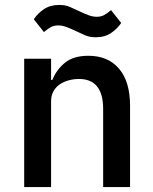

<svg xmlns="http://www.w3.org/2000/svg" viewBox="-20 -758 620 778"><path d="M78 0V-520H187V-434H192Q209 -476 243.5 -504Q278 -532 338 -532Q418 -532 462.5 -479.5Q507 -427 507 -330V0H398V-316Q398 -438 300 -438Q279 -438 258.5 -432.5Q238 -427 222 -416Q206 -405 196.5 -388Q187 -371 187 -348V0ZM368 -607Q343 -607 325 -615Q307 -623 290 -631Q267 -642 249.5 -648.5Q232 -655 216 -655Q199 -655 186 -648Q173 -641 158 -628L117 -680Q132 -703 157.5 -720.5Q183 -738 220 -738Q245 -738 263 -730Q281 -722 298 -714Q321 -703 338.5 -696.5Q356 -690 372 -690Q389 -690 402 -697Q415 -704 430 -717L471 -665Q456 -642 430.5 -624.5Q405 -607 368 -607Z"/></svg>

Font: IBM Plex Sans Thai Looped Medium
Style: Regular
Weight: 500
Designer: Mike Abbink, Paul van der Laan, Pieter van Rosmalen, Ben Mitchell, Mark Frömberg
Foundry: Bold Monday
Version: Version 1.1